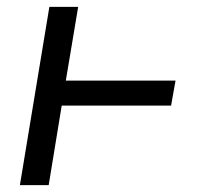

<svg xmlns="http://www.w3.org/2000/svg" viewBox="-20 -540 640 560"><path d="M38 0 124 -520H208L172 -305H492L479 -232H160L122 0Z"/></svg>

Font: Iosevka Etoile Oblique
Style: Regular
Weight: 400
Italic angle: -9°
Designer: Belleve Invis
Foundry: Belleve Invis
Version: Version 15.5.2; ttfautohint (v1.8.4)